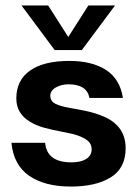

<svg xmlns="http://www.w3.org/2000/svg" viewBox="-20 -675 511 706"><path d="M22 -150H146Q152 -78 243 -78Q277 -78 297 -90.5Q317 -103 317 -126Q317 -147 299.5 -160Q282 -173 249 -182L211 -190Q168 -198 140 -206Q112 -214 91 -227Q40 -257 40 -313Q40 -380 90.5 -415.5Q141 -451 235 -451Q318 -451 369.5 -418Q421 -385 432 -315H309Q299 -365 232 -365Q206 -365 185.5 -353.5Q165 -342 165 -323Q165 -303 183.5 -293.5Q202 -284 238 -278Q245 -277 288.5 -268.5Q332 -260 367 -244Q442 -209 442 -130Q442 -57 387.5 -23Q333 11 240 11Q145 11 87.5 -28.5Q30 -68 22 -150ZM59 -655H157L231 -539L305 -655H403L281 -491H181Z"/></svg>

Font: Teachers SemiBold
Style: Regular
Weight: 600
Designer: Alfredo Marco Pradil & Chank Diesel
Version: Version 0.009